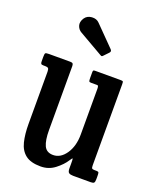

<svg xmlns="http://www.w3.org/2000/svg" viewBox="-143 -845 763 940"><g transform="rotate(20 238.0 -375.0)"><path d="M58 -164V-435.5Q58 -450 53.5 -454Q49 -458 37.5 -458H29Q19 -458 16.2 -461.5Q13.5 -465 13.5 -475.5V-497Q13.5 -513 16.5 -516.5Q19.5 -520 35 -520H145.5Q156.5 -520 159.5 -515.8Q162.5 -511.5 162.5 -503V-170.5Q162.5 -117 175.2 -89.5Q188 -62 222.5 -62Q261.5 -62 288.8 -102.2Q316 -142.5 316 -202.5V-440.5Q316 -458 309.5 -458H276.5Q268.5 -458 266.5 -461.5Q264.5 -465 264.5 -478.5V-507Q264.5 -516 266.5 -518Q268.5 -520 277 -520H406.5Q418.5 -520 420.5 -517.8Q422.5 -515.5 422.5 -502.5V-81.5Q422.5 -68.5 425.8 -65.2Q429 -62 439 -62H448.5Q459 -62 460.8 -57.5Q462.5 -53 462.5 -39.5V-23Q462.5 -9 458.5 -4.5Q454.5 0 442 0H350Q335.5 0 328 -5Q320.5 -10 320.5 -28.5V-53Q320.5 -76.5 319 -78.8Q317.5 -81 307.5 -65.5Q290.5 -38.5 258.2 -13.5Q226 11.5 184 11.5Q132 11.5 104.8 -10Q77.5 -31.5 67.8 -71Q58 -110.5 58 -164ZM273.5 -601 148.5 -673Q132.5 -682 126.5 -700.2Q120.5 -718.5 134 -740Q146.5 -759 171.2 -760.8Q196 -762.5 210.5 -747L310.5 -645.5Q319.5 -636.5 311 -627.5L288.5 -604Q284.5 -599.5 281.8 -598.5Q279 -597.5 273.5 -601Z"/></g></svg>

Font: Besley* Condensed Medium
Style: Regular
Weight: 500
Width: 3
Designer: Owen Earl
Foundry: indestructible type*
Version: Version 3.000; ttfautohint (v1.8.3)